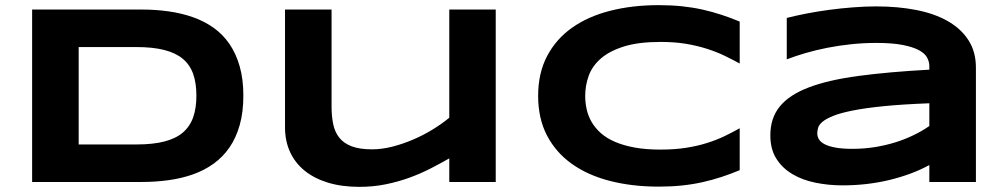

<svg xmlns="http://www.w3.org/2000/svg" viewBox="-20 -708 3919 747"><path d="M926.8 -335.9Q926.8 -271.5 912.6 -221.4Q898.4 -171.4 872.8 -134.3Q847.2 -97.2 811.3 -71.3Q775.4 -45.4 731.4 -29.8Q687.5 -14.2 636.7 -7.1Q585.9 0 530.8 0H105V-670.9H529.8Q585 -670.9 635.7 -663.8Q686.5 -656.7 730.7 -641.1Q774.9 -625.5 811 -599.9Q847.2 -574.2 872.8 -536.9Q898.4 -499.5 912.6 -449.7Q926.8 -399.9 926.8 -335.9ZM744.1 -335.9Q744.1 -384.3 731.7 -419.9Q719.2 -455.6 691.7 -478.8Q664.1 -502 619.6 -513.4Q575.2 -524.9 511.2 -524.9H286.1V-146H511.2Q575.2 -146 619.6 -157.5Q664.1 -168.9 691.7 -192.6Q719.2 -216.3 731.7 -252Q744.1 -287.6 744.1 -335.9Z M1270 -670.9V-293Q1270 -255.4 1276.4 -224.9Q1282.7 -194.3 1299.8 -172.6Q1316.9 -150.9 1347.7 -138.9Q1378.4 -127 1427.7 -127Q1464.8 -127 1505.6 -137.2Q1546.4 -147.5 1586.4 -164.6Q1626.5 -181.6 1662.8 -203.9Q1699.2 -226.1 1728 -250V-670.9H1908.7V0H1728V-91.8Q1693.8 -72.3 1655.3 -52.5Q1616.7 -32.7 1573.2 -16.8Q1529.8 -1 1481 9Q1432.1 19 1377.9 19Q1310.1 19 1256.3 2.7Q1202.6 -13.7 1165.5 -43.7Q1128.4 -73.7 1108.6 -116.5Q1088.9 -159.2 1088.9 -211.9V-670.9Z M2857.9 -45.9Q2822.8 -31.2 2787.1 -19.5Q2751.5 -7.8 2713.4 0.7Q2675.3 9.3 2633.1 13.7Q2590.8 18.1 2542.5 18.1Q2439.9 18.1 2353.8 -3.9Q2267.6 -25.9 2205.3 -70.1Q2143.1 -114.3 2108.4 -180.4Q2073.7 -246.6 2073.7 -335Q2073.7 -423.3 2108.4 -489.5Q2143.1 -555.7 2205.3 -599.9Q2267.6 -644 2353.8 -666Q2439.9 -688 2542.5 -688Q2590.8 -688 2633.1 -683.6Q2675.3 -679.2 2713.4 -670.7Q2751.5 -662.1 2787.1 -650.4Q2822.8 -638.7 2857.9 -624V-460.9Q2830.1 -476.1 2799.3 -491Q2768.6 -505.9 2731.4 -517.8Q2694.3 -529.8 2649.9 -537.4Q2605.5 -544.9 2549.8 -544.9Q2464.4 -544.9 2408 -527.3Q2351.6 -509.8 2317.9 -480.5Q2284.2 -451.2 2270.5 -413.3Q2256.8 -375.5 2256.8 -335Q2256.8 -308.1 2262.7 -282Q2268.6 -255.9 2282.2 -232.7Q2295.9 -209.5 2317.9 -189.9Q2339.8 -170.4 2372.6 -156.2Q2405.3 -142.1 2449 -134Q2492.7 -126 2549.8 -126Q2605.5 -126 2649.9 -133.1Q2694.3 -140.1 2731.4 -151.9Q2768.6 -163.6 2799.3 -178.5Q2830.1 -193.4 2857.9 -209V-45.9Z M3595.7 0V-65.9Q3561 -46.9 3521.2 -32.2Q3481.4 -17.6 3438.5 -7.3Q3395.5 2.9 3349.9 8.1Q3304.2 13.2 3257.8 13.2Q3203.6 13.2 3153.1 2.9Q3102.5 -7.3 3063.5 -30.3Q3024.4 -53.2 3000.7 -90.3Q2977.1 -127.4 2977.1 -181.2Q2977.1 -249 3014.2 -294.2Q3051.3 -339.4 3127.4 -368.2Q3203.6 -397 3320.1 -412.6Q3436.5 -428.2 3595.7 -437V-451.2Q3595.7 -467.8 3586.9 -484.1Q3578.1 -500.5 3554.9 -512.9Q3531.7 -525.4 3491.5 -533.2Q3451.2 -541 3388.7 -541Q3339.4 -541 3291.3 -535.9Q3243.2 -530.8 3198.5 -522Q3153.8 -513.2 3113.8 -501.5Q3073.7 -489.7 3041 -477.1V-638.2Q3075.2 -647 3117.7 -655.3Q3160.2 -663.6 3206.1 -669.7Q3252 -675.8 3298.8 -679.4Q3345.7 -683.1 3388.7 -683.1Q3473.1 -683.1 3544.4 -669.2Q3615.7 -655.3 3667.2 -626Q3718.8 -596.7 3747.8 -551.8Q3776.9 -506.8 3776.9 -444.8V0ZM3595.7 -306.2Q3491.2 -302.2 3418.2 -294.9Q3345.2 -287.6 3296.9 -277.8Q3248.5 -268.1 3220.9 -256.8Q3193.4 -245.6 3179.7 -233.9Q3166 -222.2 3162.8 -210.4Q3159.7 -198.7 3159.7 -189Q3159.7 -177.2 3166 -166.3Q3172.4 -155.3 3188.2 -147Q3204.1 -138.7 3230.5 -133.8Q3256.8 -128.9 3296.9 -128.9Q3341.3 -128.9 3383.8 -135.7Q3426.3 -142.6 3464.4 -154.5Q3502.4 -166.5 3535.9 -182.9Q3569.3 -199.2 3595.7 -217.8Z"/></svg>

Font: Syncopate
Style: Bold
Weight: 700
Designer: Astigmatic (AOETI)
Foundry: Astigmatic (AOETI)
Version: Version 1.001 2011